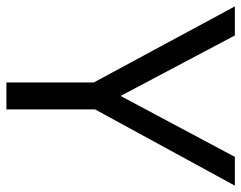

<svg xmlns="http://www.w3.org/2000/svg" viewBox="-97 -657 754 600"><g transform="rotate(90 280.0 -357.0)"><path d="M321.8 0H237.8V-272.9L0 -713.9H90.8L279.8 -356.9L470.2 -713.9H560.1L321.8 -276.9Z"/></g></svg>

Font: OpenSans
Style: Regular
Weight: 400
Foundry: Ascender Corporation
Version: Version 1.10